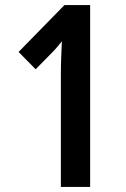

<svg xmlns="http://www.w3.org/2000/svg" viewBox="-20 -734 494 754"><path d="M334 0V-714H233L53 -530L120 -462L182 -525C201 -544 214 -560 223 -572C221 -530 219 -485 219 -441V0Z"/></svg>

Font: Noto Sans Georgian ExtraCondensed SemiBold
Style: Regular
Weight: 600
Width: 2
Designer: Monotype Design Team, Akaki Razmadze
Foundry: Google LLC
Version: Version 2.005